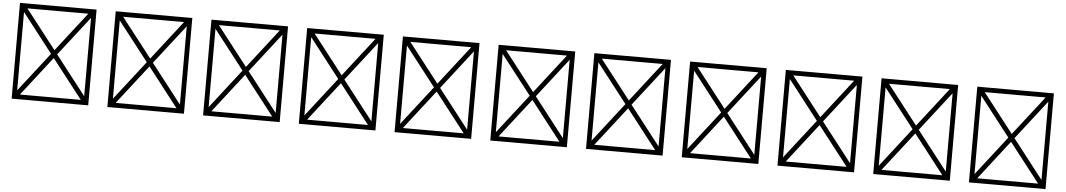

<svg xmlns="http://www.w3.org/2000/svg" viewBox="-44 -1379 11089 1998"><g transform="rotate(5 5500.0 -380.0)"><path d="M100 120H900V-880H100ZM500 -421 182 -830H818ZM532 -380 850 -789V29ZM182 70 500 -339 818 70ZM150 -789 468 -380 150 29Z M1100 120H1900V-880H1100ZM1500 -421 1182 -830H1818ZM1532 -380 1850 -789V29ZM1182 70 1500 -339 1818 70ZM1150 -789 1468 -380 1150 29Z M2100 120H2900V-880H2100ZM2500 -421 2182 -830H2818ZM2532 -380 2850 -789V29ZM2182 70 2500 -339 2818 70ZM2150 -789 2468 -380 2150 29Z M3100 120H3900V-880H3100ZM3500 -421 3182 -830H3818ZM3532 -380 3850 -789V29ZM3182 70 3500 -339 3818 70ZM3150 -789 3468 -380 3150 29Z M4100 120H4900V-880H4100ZM4500 -421 4182 -830H4818ZM4532 -380 4850 -789V29ZM4182 70 4500 -339 4818 70ZM4150 -789 4468 -380 4150 29Z M5100 120H5900V-880H5100ZM5500 -421 5182 -830H5818ZM5532 -380 5850 -789V29ZM5182 70 5500 -339 5818 70ZM5150 -789 5468 -380 5150 29Z M6100 120H6900V-880H6100ZM6500 -421 6182 -830H6818ZM6532 -380 6850 -789V29ZM6182 70 6500 -339 6818 70ZM6150 -789 6468 -380 6150 29Z M7100 120H7900V-880H7100ZM7500 -421 7182 -830H7818ZM7532 -380 7850 -789V29ZM7182 70 7500 -339 7818 70ZM7150 -789 7468 -380 7150 29Z M8100 120H8900V-880H8100ZM8500 -421 8182 -830H8818ZM8532 -380 8850 -789V29ZM8182 70 8500 -339 8818 70ZM8150 -789 8468 -380 8150 29Z M9100 120H9900V-880H9100ZM9500 -421 9182 -830H9818ZM9532 -380 9850 -789V29ZM9182 70 9500 -339 9818 70ZM9150 -789 9468 -380 9150 29Z M10100 120H10900V-880H10100ZM10500 -421 10182 -830H10818ZM10532 -380 10850 -789V29ZM10182 70 10500 -339 10818 70ZM10150 -789 10468 -380 10150 29Z"/></g></svg>

Font: Adobe NotDef
Style: Regular
Weight: 400
Monospace: yes
Foundry: Adobe Systems Incorporated
Version: Version 1.000;PS 1;hotconv 1.0.98;makeotf.lib2.5.65220